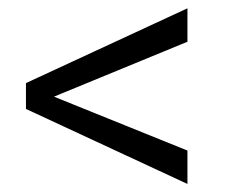

<svg xmlns="http://www.w3.org/2000/svg" viewBox="-20 -562 564 472"><path d="M130 -317.4 112.8 -324.4 130 -331.5 440.8 -459.4V-541.6L43.8 -357.7V-294.2L440.8 -109.8V-191.9Z"/></svg>

Font: Vazir FD Light
Style: Regular
Weight: 300
Foundry: DejaVu fonts team - Redesigned by Saber Rastikerdar
Version: Version 21.10;October 20, 2019;FontCreator 12.0.0.2547 64-bi